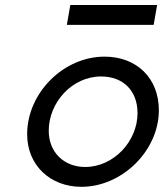

<svg xmlns="http://www.w3.org/2000/svg" viewBox="-20 -721 647 756"><path d="M377.9 -419.9C464.8 -419.9 521.5 -364.3 521.5 -275.4C521.5 -165 427.7 -63.5 315.4 -63.5C232.4 -63.5 171.9 -121.1 171.9 -206.1C171.9 -317.4 263.7 -419.9 377.9 -419.9ZM391.6 -498C229.5 -498 86.9 -354.5 86.9 -192.4C86.9 -70.3 177.7 14.6 300.8 14.6C460 14.6 605.5 -127 605.5 -287.1C605.5 -412.1 519.5 -498 391.6 -498ZM243.2 -623H585L598.6 -701.2H256.8Z"/></svg>

Font: Sen-gleads
Style: Italic
Weight: 400
Designer: Kosal Sen, Philatype
Foundry: Philatype
Version: Version 1.004; ttfautohint (v1.8.3)